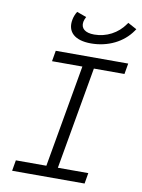

<svg xmlns="http://www.w3.org/2000/svg" viewBox="-99 -992 784 1059"><g transform="rotate(10 293.0 -462.5)"><path d="M44.4 0H450.2L460.4 -60.1H290L390.6 -633.3H562L572.3 -693.4H166.5L156.2 -633.3H326.2L225.6 -60.1H54.7ZM350.1 -767.1C444.8 -767.1 529.3 -808.6 577.1 -878.4L583.5 -887.7L533.7 -914.6L528.3 -906.7C490.2 -851.6 427.7 -818.4 359.4 -818.4C308.1 -818.4 282.2 -840.3 288.6 -877.4C290 -885.7 294.4 -896.5 299.3 -905.8L245.6 -925.3C236.8 -911.6 230 -894.5 227.1 -878.4C213.9 -808.1 259.8 -767.1 350.1 -767.1Z"/></g></svg>

Font: Cascadia Mono PL Light
Style: Italic
Weight: 300
Italic angle: -10°
Monospace: yes
Designer: Aaron Bell
Foundry: Saja Typeworks
Version: Version 2404.023